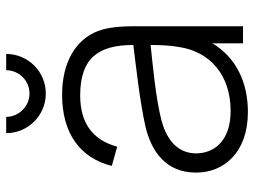

<svg xmlns="http://www.w3.org/2000/svg" viewBox="-116 -650 782 589"><g transform="rotate(-90 274.5 -355.0)"><path d="M282.5 -605C350 -605 404 -659.5 404 -726.5H354C354 -687.5 322.5 -655 282.5 -655C243.5 -655 211 -687.5 211 -726.5H161C161 -659.5 215.5 -605 282.5 -605ZM474.5 -444.5C448 -514 377.5 -555 278.5 -555C161.5 -555 85 -500.5 60.5 -402.5L119.5 -386C140.5 -463 194 -499.5 276.5 -499.5C389.5 -499.5 431.5 -446 431.5 -336.5C368 -328.5 261 -317 182 -299.5C103.5 -281 40 -235.5 40 -144C40 -59 101.5 15 226 15C319.5 15 395 -23.5 436.5 -94V0H489V-336.5C489 -375 485.5 -415.5 474.5 -444.5ZM229 -38C132 -38 99 -94 99 -143.5C99 -209.5 154 -238 201.5 -250.5C268.5 -267.5 365.5 -276.5 431.5 -283.5C431.5 -259.5 430.5 -224.5 425.5 -197.5C411.5 -101 339 -38 229 -38Z"/></g></svg>

Font: Hauora Light
Style: Regular
Weight: 300
Designer: Wayne Shih
Foundry: WCYS
Version: Version 1.001;hotconv 1.0.109;makeotfexe 2.5.65596